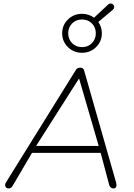

<svg xmlns="http://www.w3.org/2000/svg" viewBox="-20 -1058 756 1084"><path d="M13 -27 407 -661Q411 -669 417.5 -672.5Q424 -676 433 -676Q442 -676 447.5 -672Q453 -668 455 -660L635 -29Q640 -11 635.5 -2.5Q631 6 620 6Q612 6 605 0Q598 -6 596 -16L546 -204L570 -195H134L166 -204L52 -10Q43 6 29 6Q21 6 15.5 1.5Q10 -3 9 -10.5Q8 -18 13 -27ZM180 -228 157 -234H559L539 -228L427 -613H425ZM331 -870Q331 -916 363.5 -948Q396 -980 443 -980Q481 -980 511 -958L589 -1031Q599 -1041 610 -1037.5Q621 -1034 624 -1023Q627 -1012 617 -1003L535 -934Q555 -906 555 -870Q555 -824 522.5 -792Q490 -760 443 -760Q396 -760 363.5 -792Q331 -824 331 -870ZM521 -870Q521 -903 499 -925.5Q477 -948 443 -948Q409 -948 387 -925.5Q365 -903 365 -870Q365 -837 387 -814.5Q409 -792 443 -792Q477 -792 499 -814.5Q521 -837 521 -870Z"/></svg>

Font: SN Pro Thin
Style: Italic
Weight: 200
Italic angle: -9°
Designer: Tobias Whetton
Foundry: Supernotes
Version: Version 1.003;Glyphs 3.3 (3324)